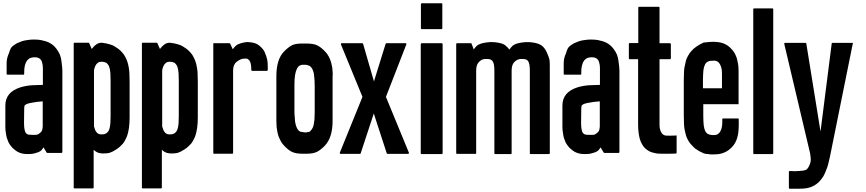

<svg xmlns="http://www.w3.org/2000/svg" viewBox="-20 -942 5296 1174"><path d="M361.3 -511.7Q361.3 -345.7 361.3 -11.7Q361.3 -9.8 359.4 -8.8Q358.4 -6.8 355.5 -6.8Q327.1 -6.8 269.5 -6.8Q268.6 -6.8 266.6 -7.8Q265.6 -8.8 264.6 -9.8Q258.8 -20.5 246.1 -41Q245.1 -40 245.1 -39.1Q245.1 -39.1 244.1 -38.1Q238.3 -28.3 232.4 -22.5Q226.6 -16.6 214.8 -11.7Q195.3 -4.9 181.6 -2Q168.9 0 146.5 0Q130.9 0 117.2 -2.9Q102.5 -5.9 89.8 -12.7Q78.1 -18.6 67.4 -28.3Q55.7 -37.1 47.9 -47.9Q39.1 -58.6 32.2 -71.3Q26.4 -85 21.5 -99.6Q17.6 -115.2 15.6 -131.8Q12.7 -147.5 12.7 -165Q12.7 -209 12.7 -296.9Q12.7 -337.9 36.1 -366.2Q59.6 -393.6 105.5 -408.2Q141.6 -418.9 178.7 -420.9Q216.8 -422.9 242.2 -422.9Q242.2 -450.2 242.2 -505.9Q242.2 -515.6 242.2 -524.4Q241.2 -534.2 241.2 -542Q240.2 -549.8 238.3 -556.6Q236.3 -563.5 234.4 -569.3Q230.5 -574.2 227.5 -579.1Q224.6 -583 218.8 -585.9Q213.9 -588.9 207 -590.8Q200.2 -591.8 190.4 -591.8Q184.6 -591.8 178.7 -590.8Q172.9 -589.8 167 -587.9Q161.1 -585.9 156.2 -582Q151.4 -578.1 146.5 -573.2Q142.6 -567.4 138.7 -560.5Q135.7 -552.7 132.8 -543.9Q130.9 -535.2 128.9 -523.4Q127.9 -511.7 127.9 -498Q127.9 -495.1 127.9 -490.2Q127.9 -487.3 127 -486.3Q125 -485.4 123 -485.4Q90.8 -485.4 26.4 -485.4Q23.4 -485.4 22.5 -486.3Q20.5 -487.3 20.5 -490.2Q20.5 -501 20.5 -523.4Q20.5 -524.4 20.5 -554.7Q20.5 -585 33.2 -613.3Q35.2 -617.2 36.1 -620.1Q37.1 -624 38.1 -627.9Q41 -636.7 44.9 -644.5Q48.8 -652.3 57.6 -660.2Q70.3 -669.9 84 -677.7Q98.6 -684.6 115.2 -690.4Q131.8 -695.3 149.4 -697.3Q167 -700.2 186.5 -700.2Q211.9 -700.2 228.5 -697.3Q244.1 -694.3 260.7 -689.5Q278.3 -683.6 292 -674.8Q305.7 -666 315.4 -655.3Q326.2 -643.6 336.9 -626Q347.7 -608.4 351.6 -590.8Q355.5 -574.2 357.4 -553.7Q360.4 -534.2 361.3 -511.7ZM140.6 -126Q147.5 -119.1 158.2 -118.2Q168.9 -117.2 182.6 -117.2Q184.6 -117.2 186.5 -117.2Q188.5 -117.2 190.4 -117.2Q200.2 -117.2 206.1 -118.2Q212.9 -120.1 217.8 -124Q235.4 -135.7 238.3 -148.4Q241.2 -162.1 241.2 -169.9Q241.2 -220.7 241.2 -322.3Q205.1 -320.3 167 -312.5Q129.9 -305.7 128.9 -291Q128.9 -285.2 127.9 -274.4Q127 -241.2 127 -196.3Q127 -192.4 127 -188.5Q127 -139.6 140.6 -126Z M772.5 -225.6Q772.5 -225.6 772.5 -225.6Q772.5 -224.6 772.5 -224.6Q772.5 -207 771.5 -190.4Q770.5 -173.8 768.6 -160.2Q763.7 -128.9 758.8 -116.2Q754.9 -102.5 747.1 -88.9Q740.2 -74.2 731.4 -63.5Q721.7 -52.7 712.9 -44.9Q703.1 -36.1 692.4 -29.3Q682.6 -22.5 672.9 -17.6Q669.9 -16.6 667 -14.6Q665 -13.7 662.1 -12.7Q658.2 -10.7 653.3 -8.8Q649.4 -6.8 641.6 -5.9Q629.9 -3.9 618.2 -3.9Q606.4 -2.9 595.7 -4.9Q583 -5.9 572.3 -11.7Q562.5 -16.6 552.7 -26.4Q552.7 50.8 552.7 205.1Q552.7 207 550.8 209Q549.8 210 547.9 210Q509.8 210 435.5 210Q433.6 210 431.6 209Q430.7 207 430.7 205.1Q430.7 94.7 430.7 -126Q430.7 -308.6 430.7 -675.8Q430.7 -677.7 431.6 -679.7Q433.6 -680.7 435.5 -680.7Q463.9 -680.7 521.5 -680.7Q523.4 -680.7 524.4 -679.7Q525.4 -679.7 525.4 -677.7Q531.2 -666 541 -642.6Q554.7 -661.1 569.3 -670.9Q584 -680.7 600.6 -680.7Q606.4 -680.7 610.4 -679.7Q614.3 -679.7 619.1 -677.7Q621.1 -677.7 623 -677.7Q625 -676.8 627.9 -676.8Q637.7 -674.8 647.5 -671.9Q658.2 -668.9 668.9 -665Q674.8 -662.1 679.7 -659.2Q685.5 -655.3 691.4 -651.4Q696.3 -648.4 702.1 -644.5Q707 -640.6 712.9 -635.7Q721.7 -627.9 730.5 -617.2Q740.2 -606.4 747.1 -591.8Q754.9 -577.1 758.8 -564.5Q763.7 -551.8 768.6 -521.5Q771.5 -503.9 771.5 -483.4Q772.5 -462.9 772.5 -439.5Q772.5 -438.5 772.5 -436.5Q772.5 -366.2 772.5 -225.6ZM656.2 -451.2Q656.2 -467.8 655.3 -482.4Q655.3 -496.1 653.3 -507.8Q652.3 -518.6 649.4 -527.3Q647.5 -536.1 643.6 -543Q639.6 -548.8 635.7 -552.7Q631.8 -557.6 626 -559.6Q621.1 -561.5 614.3 -563.5Q608.4 -564.5 600.6 -564.5Q595.7 -564.5 591.8 -563.5Q586.9 -563.5 582 -560.5Q579.1 -558.6 574.2 -554.7Q570.3 -550.8 567.4 -546.9Q564.5 -542 561.5 -536.1Q558.6 -529.3 556.6 -521.5Q555.7 -518.6 555.7 -516.6Q555.7 -513.7 554.7 -510.7Q554.7 -398.4 554.7 -172.9Q554.7 -170.9 554.7 -168Q555.7 -165 556.6 -163.1Q558.6 -155.3 561.5 -148.4Q563.5 -142.6 567.4 -137.7Q570.3 -132.8 574.2 -128.9Q578.1 -126 582 -124Q586.9 -121.1 591.8 -121.1Q595.7 -120.1 600.6 -120.1Q608.4 -120.1 614.3 -121.1Q621.1 -122.1 626 -125Q631.8 -127 635.7 -131.8Q640.6 -135.7 643.6 -141.6Q647.5 -147.5 649.4 -156.2Q652.3 -165 653.3 -175.8Q655.3 -186.5 655.3 -201.2Q656.2 -214.8 656.2 -231.4Q656.2 -304.7 656.2 -451.2Z M1189.5 -225.6Q1189.5 -225.6 1189.5 -225.6Q1189.5 -224.6 1189.5 -224.6Q1189.5 -207 1188.5 -190.4Q1187.5 -173.8 1185.5 -160.2Q1180.7 -128.9 1175.8 -116.2Q1171.9 -102.5 1164.1 -88.9Q1157.2 -74.2 1148.4 -63.5Q1138.7 -52.7 1129.9 -44.9Q1120.1 -36.1 1109.4 -29.3Q1099.6 -22.5 1089.8 -17.6Q1086.9 -16.6 1084 -14.6Q1082 -13.7 1079.1 -12.7Q1075.2 -10.7 1070.3 -8.8Q1066.4 -6.8 1058.6 -5.9Q1046.9 -3.9 1035.2 -3.9Q1023.4 -2.9 1012.7 -4.9Q1000 -5.9 989.3 -11.7Q979.5 -16.6 969.7 -26.4Q969.7 50.8 969.7 205.1Q969.7 207 967.8 209Q966.8 210 964.8 210Q926.8 210 852.5 210Q850.6 210 848.6 209Q847.7 207 847.7 205.1Q847.7 94.7 847.7 -126Q847.7 -308.6 847.7 -675.8Q847.7 -677.7 848.6 -679.7Q850.6 -680.7 852.5 -680.7Q880.9 -680.7 938.5 -680.7Q940.4 -680.7 941.4 -679.7Q942.4 -679.7 942.4 -677.7Q948.2 -666 958 -642.6Q971.7 -661.1 986.3 -670.9Q1001 -680.7 1017.6 -680.7Q1023.4 -680.7 1027.3 -679.7Q1031.2 -679.7 1036.1 -677.7Q1038.1 -677.7 1040 -677.7Q1042 -676.8 1044.9 -676.8Q1054.7 -674.8 1064.5 -671.9Q1075.2 -668.9 1085.9 -665Q1091.8 -662.1 1096.7 -659.2Q1102.5 -655.3 1108.4 -651.4Q1113.3 -648.4 1119.1 -644.5Q1124 -640.6 1129.9 -635.7Q1138.7 -627.9 1147.5 -617.2Q1157.2 -606.4 1164.1 -591.8Q1171.9 -577.1 1175.8 -564.5Q1180.7 -551.8 1185.5 -521.5Q1188.5 -503.9 1188.5 -483.4Q1189.5 -462.9 1189.5 -439.5Q1189.5 -438.5 1189.5 -436.5Q1189.5 -366.2 1189.5 -225.6ZM1073.2 -451.2Q1073.2 -467.8 1072.3 -482.4Q1072.3 -496.1 1070.3 -507.8Q1069.3 -518.6 1066.4 -527.3Q1064.5 -536.1 1060.5 -543Q1056.6 -548.8 1052.7 -552.7Q1048.8 -557.6 1043 -559.6Q1038.1 -561.5 1031.2 -563.5Q1025.4 -564.5 1017.6 -564.5Q1012.7 -564.5 1008.8 -563.5Q1003.9 -563.5 999 -560.5Q996.1 -558.6 991.2 -554.7Q987.3 -550.8 984.4 -546.9Q981.4 -542 978.5 -536.1Q975.6 -529.3 973.6 -521.5Q972.7 -518.6 972.7 -516.6Q972.7 -513.7 971.7 -510.7Q971.7 -398.4 971.7 -172.9Q971.7 -170.9 971.7 -168Q972.7 -165 973.6 -163.1Q975.6 -155.3 978.5 -148.4Q980.5 -142.6 984.4 -137.7Q987.3 -132.8 991.2 -128.9Q995.1 -126 999 -124Q1003.9 -121.1 1008.8 -121.1Q1012.7 -120.1 1017.6 -120.1Q1025.4 -120.1 1031.2 -121.1Q1038.1 -122.1 1043 -125Q1048.8 -127 1052.7 -131.8Q1057.6 -135.7 1060.5 -141.6Q1064.5 -147.5 1066.4 -156.2Q1069.3 -165 1070.3 -175.8Q1072.3 -186.5 1072.3 -201.2Q1073.2 -214.8 1073.2 -231.4Q1073.2 -304.7 1073.2 -451.2Z M1617.2 -513.7Q1617.2 -511.7 1615.2 -510.7Q1614.3 -508.8 1611.3 -508.8Q1582 -508.8 1521.5 -508.8Q1519.5 -508.8 1518.6 -510.7Q1516.6 -511.7 1516.6 -513.7Q1516.6 -535.2 1513.7 -549.8Q1510.7 -564.5 1504.9 -572.3Q1499 -579.1 1493.2 -582Q1487.3 -585 1466.8 -583Q1449.2 -581.1 1427.7 -564.5Q1405.3 -547.9 1405.3 -511.7Q1405.3 -343.8 1405.3 -6.8Q1405.3 -4.9 1404.3 -2.9Q1403.3 -2 1400.4 -2Q1363.3 -2 1289.1 -2Q1286.1 -2 1285.2 -2.9Q1284.2 -4.9 1284.2 -6.8Q1284.2 -90.8 1284.2 -257.8Q1284.2 -396.5 1284.2 -673.8Q1284.2 -675.8 1285.2 -677.7Q1286.1 -679.7 1289.1 -677.7Q1320.3 -677.7 1382.8 -677.7Q1383.8 -677.7 1385.7 -676.8Q1386.7 -676.8 1387.7 -674.8Q1392.6 -664.1 1403.3 -640.6Q1410.2 -651.4 1421.9 -662.1Q1432.6 -671.9 1453.1 -677.7Q1473.6 -683.6 1488.3 -684.6Q1491.2 -684.6 1495.1 -684.6Q1507.8 -684.6 1523.4 -681.6Q1548.8 -677.7 1570.3 -659.2Q1590.8 -640.6 1598.6 -623Q1610.4 -595.7 1614.3 -575.2Q1617.2 -560.5 1617.2 -535.2Q1617.2 -525.4 1617.2 -513.7Z M2013.7 -474.6Q2013.7 -384.8 2013.7 -203.1Q2013.7 -152.3 2002 -114.3Q1990.2 -77.1 1966.8 -51.8Q1942.4 -26.4 1919.9 -14.6Q1896.5 -2 1853.5 -2Q1852.5 -2 1850.6 -2Q1847.7 -2 1846.7 -2Q1845.7 -2 1843.8 -2Q1839.8 -2 1835.9 -2Q1833 -2 1830.1 -2Q1788.1 -2 1764.6 -13.7Q1741.2 -25.4 1716.8 -51.8Q1700.2 -69.3 1689.5 -93.8Q1677.7 -118.2 1673.8 -150.4Q1670.9 -163.1 1670.9 -176.8Q1669.9 -189.5 1669.9 -204.1Q1669.9 -294.9 1669.9 -476.6Q1669.9 -527.3 1681.6 -565.4Q1693.4 -603.5 1716.8 -627Q1741.2 -652.3 1764.6 -665Q1787.1 -675.8 1826.2 -675.8Q1829.1 -675.8 1832 -675.8Q1833 -675.8 1835 -675.8Q1836.9 -675.8 1838.9 -675.8Q1839.8 -675.8 1841.8 -675.8Q1845.7 -675.8 1848.6 -675.8Q1852.5 -675.8 1855.5 -675.8Q1897.5 -675.8 1920.9 -664.1Q1944.3 -652.3 1968.8 -626Q1985.4 -608.4 1996.1 -584Q2006.8 -559.6 2011.7 -528.3Q2012.7 -515.6 2013.7 -502Q2014.6 -497.1 2014.6 -491.2Q2014.6 -483.4 2013.7 -474.6ZM1904.3 -416Q1904.3 -435.5 1903.3 -451.2Q1902.3 -467.8 1900.4 -480.5Q1899.4 -493.2 1896.5 -502.9Q1893.6 -512.7 1889.6 -520.5Q1885.7 -527.3 1880.9 -532.2Q1876 -538.1 1871.1 -540Q1859.4 -544.9 1850.6 -545.9Q1841.8 -545.9 1835 -545.9Q1832 -545.9 1830.1 -545.9Q1828.1 -545.9 1826.2 -545.9Q1823.2 -544.9 1820.3 -543.9Q1817.4 -543.9 1814.5 -542Q1808.6 -539.1 1803.7 -534.2Q1799.8 -528.3 1795.9 -522.5Q1792 -514.6 1789.1 -504.9Q1786.1 -495.1 1784.2 -483.4Q1782.2 -470.7 1781.2 -455.1Q1780.3 -438.5 1780.3 -419.9Q1780.3 -367.2 1780.3 -261.7Q1780.3 -243.2 1782.2 -226.6Q1783.2 -210.9 1784.2 -198.2Q1786.1 -185.5 1789.1 -175.8Q1792 -166 1795.9 -158.2Q1799.8 -151.4 1803.7 -146.5Q1808.6 -140.6 1814.5 -137.7Q1818.4 -135.7 1828.1 -134.8Q1838.9 -132.8 1847.7 -131.8Q1848.6 -131.8 1850.6 -132.8Q1852.5 -132.8 1854.5 -132.8Q1858.4 -133.8 1863.3 -134.8Q1869.1 -135.7 1871.1 -135.7Q1877 -138.7 1880.9 -144.5Q1885.7 -149.4 1889.6 -156.2Q1893.6 -163.1 1896.5 -172.9Q1899.4 -182.6 1900.4 -195.3Q1903.3 -207 1903.3 -223.6Q1904.3 -239.3 1904.3 -257.8Q1904.3 -310.5 1904.3 -416Z M2478.5 -2.9Q2478.5 -2 2477.5 -2Q2476.6 -1 2474.6 -1Q2433.6 -1 2349.6 -1Q2348.6 -1 2346.7 -2Q2345.7 -3.9 2344.7 -4.9Q2318.4 -85.9 2265.6 -248Q2239.3 -167 2185.5 -4.9Q2185.5 -2.9 2183.6 -2Q2182.6 -1 2180.7 -1Q2141.6 -1 2062.5 -1Q2062.5 -1 2060.5 -2Q2059.6 -2 2058.6 -2.9Q2058.6 -4.9 2057.6 -5.9Q2057.6 -5.9 2057.6 -6.8Q2057.6 -6.8 2057.6 -7.8Q2103.5 -122.1 2196.3 -349.6Q2152.3 -457 2064.5 -670.9Q2064.5 -671.9 2065.4 -673.8Q2065.4 -674.8 2065.4 -675.8Q2066.4 -676.8 2067.4 -677.7Q2068.4 -677.7 2070.3 -677.7Q2111.3 -677.7 2195.3 -677.7Q2197.3 -677.7 2198.2 -676.8Q2200.2 -675.8 2200.2 -673.8Q2222.7 -597.7 2266.6 -444.3Q2291 -520.5 2337.9 -673.8Q2338.9 -675.8 2339.8 -676.8Q2341.8 -677.7 2342.8 -677.7Q2381.8 -677.7 2460 -677.7Q2460.9 -677.7 2462.9 -677.7Q2463.9 -676.8 2463.9 -675.8Q2464.8 -674.8 2464.8 -673.8Q2465.8 -672.9 2464.8 -670.9Q2422.9 -563.5 2339.8 -349.6Q2386.7 -236.3 2480.5 -7.8Q2480.5 -6.8 2480.5 -4.9Q2479.5 -3.9 2478.5 -2.9Z M2553.7 -768.6Q2553.7 -818.4 2553.7 -917Q2553.7 -918.9 2555.7 -920.9Q2557.6 -921.9 2560.5 -921.9Q2600.6 -921.9 2679.7 -921.9Q2682.6 -921.9 2683.6 -920.9Q2684.6 -919.9 2684.6 -918Q2684.6 -918 2684.6 -917Q2684.6 -867.2 2684.6 -768.6Q2684.6 -766.6 2682.6 -765.6Q2681.6 -763.7 2678.7 -763.7Q2638.7 -763.7 2559.6 -763.7Q2556.6 -763.7 2555.7 -765.6Q2553.7 -766.6 2553.7 -768.6ZM2686.5 -671.9Q2686.5 -587.9 2686.5 -420.9Q2686.5 -282.2 2686.5 -4.9Q2686.5 -2.9 2684.6 -1Q2683.6 0 2680.7 0Q2640.6 0 2558.6 0Q2555.7 0 2554.7 -1Q2552.7 -2.9 2552.7 -4.9Q2552.7 -88.9 2552.7 -255.9Q2552.7 -394.5 2552.7 -671.9Q2552.7 -673.8 2554.7 -675.8Q2555.7 -677.7 2558.6 -677.7Q2599.6 -677.7 2680.7 -677.7Q2683.6 -677.7 2684.6 -675.8Q2686.5 -673.8 2686.5 -671.9Z M3341.8 -516.6Q3341.8 -346.7 3341.8 -4.9Q3341.8 -2.9 3339.8 -1Q3338.9 0 3336.9 0Q3299.8 0 3224.6 0Q3222.7 0 3220.7 -1Q3219.7 -2.9 3219.7 -4.9Q3219.7 -173.8 3219.7 -511.7Q3219.7 -533.2 3216.8 -547.9Q3213.9 -562.5 3208 -570.3Q3202.1 -577.1 3190.4 -580.1Q3178.7 -582 3160.2 -581.1Q3140.6 -579.1 3124 -561.5Q3108.4 -544.9 3108.4 -509.8Q3108.4 -341.8 3108.4 -4.9Q3108.4 -2.9 3107.4 -1Q3105.5 0 3103.5 0Q3071.3 0 3007.8 0Q3005.9 0 3003.9 -1Q3002.9 -2.9 3002.9 -4.9Q3002.9 -173.8 3002.9 -511.7Q3002.9 -533.2 3000 -547.9Q2997.1 -562.5 2990.2 -570.3Q2984.4 -577.1 2972.7 -580.1Q2961.9 -582 2942.4 -581.1Q2922.9 -579.1 2907.2 -561.5Q2891.6 -544.9 2891.6 -509.8Q2891.6 -341.8 2891.6 -5.9Q2891.6 -3.9 2890.6 -2Q2888.7 -1 2886.7 -1Q2849.6 -1 2774.4 -1Q2772.5 -1 2771.5 -2Q2769.5 -3.9 2769.5 -5.9Q2769.5 -89.8 2769.5 -255.9Q2769.5 -395.5 2769.5 -672.9Q2769.5 -674.8 2771.5 -676.8Q2772.5 -677.7 2774.4 -677.7Q2802.7 -677.7 2858.4 -677.7Q2860.4 -677.7 2861.3 -677.7Q2863.3 -676.8 2863.3 -674.8Q2868.2 -663.1 2877 -639.6Q2883.8 -650.4 2894.5 -661.1Q2905.3 -670.9 2925.8 -676.8Q2947.3 -682.6 2975.6 -684.6Q2982.4 -684.6 2987.3 -684.6Q3009.8 -684.6 3027.3 -680.7Q3056.6 -675.8 3070.3 -664.1Q3085 -652.3 3094.7 -638.7Q3101.6 -649.4 3112.3 -660.2Q3124 -670.9 3144.5 -676.8Q3166 -682.6 3195.3 -684.6Q3223.6 -685.5 3247.1 -680.7Q3283.2 -673.8 3299.8 -657.2Q3316.4 -639.6 3323.2 -622.1Q3335.9 -594.7 3339.8 -577.1Q3341.8 -564.5 3341.8 -539.1Q3341.8 -529.3 3341.8 -516.6Z M3767.6 -511.7Q3767.6 -345.7 3767.6 -11.7Q3767.6 -9.8 3765.6 -8.8Q3764.6 -6.8 3761.7 -6.8Q3733.4 -6.8 3675.8 -6.8Q3674.8 -6.8 3672.9 -7.8Q3671.9 -8.8 3670.9 -9.8Q3665 -20.5 3652.3 -41Q3651.4 -40 3651.4 -39.1Q3651.4 -39.1 3650.4 -38.1Q3644.5 -28.3 3638.7 -22.5Q3632.8 -16.6 3621.1 -11.7Q3601.6 -4.9 3587.9 -2Q3575.2 0 3552.7 0Q3537.1 0 3523.4 -2.9Q3508.8 -5.9 3496.1 -12.7Q3484.4 -18.6 3473.6 -28.3Q3461.9 -37.1 3454.1 -47.9Q3445.3 -58.6 3438.5 -71.3Q3432.6 -85 3427.7 -99.6Q3423.8 -115.2 3421.9 -131.8Q3418.9 -147.5 3418.9 -165Q3418.9 -209 3418.9 -296.9Q3418.9 -337.9 3442.4 -366.2Q3465.8 -393.6 3511.7 -408.2Q3547.9 -418.9 3585 -420.9Q3623 -422.9 3648.4 -422.9Q3648.4 -450.2 3648.4 -505.9Q3648.4 -515.6 3648.4 -524.4Q3647.5 -534.2 3647.5 -542Q3646.5 -549.8 3644.5 -556.6Q3642.6 -563.5 3640.6 -569.3Q3636.7 -574.2 3633.8 -579.1Q3630.9 -583 3625 -585.9Q3620.1 -588.9 3613.3 -590.8Q3606.4 -591.8 3596.7 -591.8Q3590.8 -591.8 3585 -590.8Q3579.1 -589.8 3573.2 -587.9Q3567.4 -585.9 3562.5 -582Q3557.6 -578.1 3552.7 -573.2Q3548.8 -567.4 3544.9 -560.5Q3542 -552.7 3539.1 -543.9Q3537.1 -535.2 3535.2 -523.4Q3534.2 -511.7 3534.2 -498Q3534.2 -495.1 3534.2 -490.2Q3534.2 -487.3 3533.2 -486.3Q3531.2 -485.4 3529.3 -485.4Q3497.1 -485.4 3432.6 -485.4Q3429.7 -485.4 3428.7 -486.3Q3426.8 -487.3 3426.8 -490.2Q3426.8 -501 3426.8 -523.4Q3426.8 -524.4 3426.8 -554.7Q3426.8 -585 3439.5 -613.3Q3441.4 -617.2 3442.4 -620.1Q3443.4 -624 3444.3 -627.9Q3447.3 -636.7 3451.2 -644.5Q3455.1 -652.3 3463.9 -660.2Q3476.6 -669.9 3490.2 -677.7Q3504.9 -684.6 3521.5 -690.4Q3538.1 -695.3 3555.7 -697.3Q3573.2 -700.2 3592.8 -700.2Q3618.2 -700.2 3634.8 -697.3Q3650.4 -694.3 3667 -689.5Q3684.6 -683.6 3698.2 -674.8Q3711.9 -666 3721.7 -655.3Q3732.4 -643.6 3743.2 -626Q3753.9 -608.4 3757.8 -590.8Q3761.7 -574.2 3763.7 -553.7Q3766.6 -534.2 3767.6 -511.7ZM3546.9 -126Q3553.7 -119.1 3564.5 -118.2Q3575.2 -117.2 3588.9 -117.2Q3590.8 -117.2 3592.8 -117.2Q3594.7 -117.2 3596.7 -117.2Q3606.4 -117.2 3612.3 -118.2Q3619.1 -120.1 3624 -124Q3641.6 -135.7 3644.5 -148.4Q3647.5 -162.1 3647.5 -169.9Q3647.5 -220.7 3647.5 -322.3Q3611.3 -320.3 3573.2 -312.5Q3536.1 -305.7 3535.2 -291Q3535.2 -285.2 3534.2 -274.4Q3533.2 -241.2 3533.2 -196.3Q3533.2 -192.4 3533.2 -188.5Q3533.2 -139.6 3546.9 -126Z M4117.2 -108.4Q4117.2 -75.2 4117.2 -7.8Q4117.2 -4.9 4115.2 -3.9Q4114.3 -2.9 4111.3 -2.9Q4111.3 -2.9 4073.2 -2Q4035.2 -2 4031.2 -2Q4015.6 -2 4001 -2.9Q3986.3 -4.9 3972.7 -8.8Q3959 -11.7 3947.3 -18.6Q3935.5 -25.4 3924.8 -35.2Q3914.1 -44.9 3906.2 -59.6Q3898.4 -73.2 3892.6 -90.8Q3887.7 -107.4 3884.8 -129.9Q3881.8 -152.3 3881.8 -180.7Q3881.8 -313.5 3881.8 -580.1Q3864.3 -580.1 3830.1 -580.1Q3827.1 -580.1 3826.2 -582Q3825.2 -583 3825.2 -586.9Q3825.2 -615.2 3825.2 -673.8Q3825.2 -675.8 3826.2 -676.8Q3827.1 -678.7 3830.1 -678.7Q3847.7 -678.7 3882.8 -678.7Q3882.8 -751 3882.8 -895.5Q3882.8 -897.5 3883.8 -899.4Q3885.7 -900.4 3887.7 -900.4Q3927.7 -900.4 4007.8 -900.4Q4009.8 -900.4 4011.7 -899.4Q4012.7 -897.5 4012.7 -895.5Q4012.7 -823.2 4012.7 -677.7Q4034.2 -677.7 4077.1 -677.7Q4079.1 -677.7 4080.1 -675.8Q4082 -674.8 4082 -672.9Q4082 -643.6 4082 -585.9Q4082 -583 4080.1 -582Q4079.1 -580.1 4077.1 -580.1Q4055.7 -580.1 4012.7 -580.1Q4012.7 -447.3 4012.7 -180.7Q4012.7 -169.9 4013.7 -161.1Q4015.6 -152.3 4017.6 -145.5Q4019.5 -138.7 4023.4 -132.8Q4026.4 -127 4029.3 -123Q4033.2 -120.1 4037.1 -118.2Q4042 -116.2 4046.9 -113.3Q4050.8 -112.3 4071.3 -112.3Q4091.8 -112.3 4113.3 -113.3Q4115.2 -114.3 4116.2 -113.3Q4117.2 -113.3 4118.2 -112.3Q4118.2 -111.3 4118.2 -111.3Q4118.2 -110.4 4117.2 -108.4Z M4491.2 -304.7Q4420.9 -304.7 4280.3 -304.7Q4280.3 -280.3 4280.3 -231.4Q4280.3 -213.9 4281.2 -199.2Q4282.2 -185.5 4283.2 -173.8Q4285.2 -163.1 4287.1 -154.3Q4290 -145.5 4293 -138.7Q4296.9 -132.8 4300.8 -128.9Q4304.7 -124 4310.5 -122.1Q4314.5 -120.1 4318.4 -119.1Q4322.3 -118.2 4326.2 -117.2Q4329.1 -116.2 4336.9 -116.2Q4345.7 -116.2 4348.6 -116.2Q4352.5 -116.2 4357.4 -117.2Q4362.3 -118.2 4366.2 -120.1Q4370.1 -122.1 4374 -126Q4377.9 -129.9 4381.8 -133.8Q4384.8 -138.7 4387.7 -145.5Q4390.6 -151.4 4392.6 -159.2Q4394.5 -167 4395.5 -175.8Q4396.5 -185.5 4396.5 -196.3Q4396.5 -202.1 4396.5 -212.9Q4396.5 -215.8 4397.5 -216.8Q4399.4 -217.8 4401.4 -217.8Q4431.6 -217.8 4492.2 -217.8Q4495.1 -217.8 4496.1 -216.8Q4497.1 -215.8 4497.1 -212.9Q4497.1 -201.2 4497.1 -175.8Q4497.1 -130.9 4487.3 -97.7Q4476.6 -63.5 4455.1 -42Q4432.6 -18.6 4407.2 -8.8Q4382.8 2 4346.7 2Q4343.8 2 4335 2Q4326.2 2 4323.2 2Q4316.4 1 4309.6 0Q4302.7 0 4296.9 -1Q4289.1 -2 4284.2 -3.9Q4280.3 -5.9 4275.4 -7.8Q4273.4 -9.8 4270.5 -10.7Q4268.6 -11.7 4265.6 -12.7Q4259.8 -15.6 4253.9 -18.6Q4248 -22.5 4242.2 -26.4Q4237.3 -29.3 4231.4 -33.2Q4226.6 -37.1 4221.7 -42Q4212.9 -50.8 4203.1 -61.5Q4194.3 -72.3 4186.5 -85.9Q4178.7 -100.6 4174.8 -113.3Q4170.9 -126 4165 -156.2Q4162.1 -173.8 4162.1 -194.3Q4161.1 -214.8 4161.1 -238.3Q4161.1 -239.3 4161.1 -241.2Q4161.1 -242.2 4161.1 -242.2Q4161.1 -242.2 4161.1 -242.2Q4161.1 -266.6 4161.1 -316.4Q4161.1 -357.4 4161.1 -440.4Q4161.1 -440.4 4161.1 -441.4Q4161.1 -441.4 4161.1 -441.4Q4161.1 -443.4 4161.1 -447.3Q4161.1 -470.7 4162.1 -490.2Q4162.1 -510.7 4165 -529.3Q4170.9 -559.6 4174.8 -573.2Q4178.7 -585.9 4186.5 -599.6Q4194.3 -614.3 4203.1 -625Q4212.9 -635.7 4221.7 -644.5Q4231.4 -652.3 4241.2 -659.2Q4251 -666 4260.7 -670.9Q4263.7 -672.9 4265.6 -673.8Q4268.6 -675.8 4270.5 -675.8Q4275.4 -678.7 4279.3 -680.7Q4284.2 -682.6 4291 -682.6Q4301.8 -684.6 4319.3 -685.5Q4335.9 -686.5 4345.7 -686.5Q4349.6 -685.5 4352.5 -685.5Q4356.4 -685.5 4360.4 -685.5Q4395.5 -682.6 4416 -670.9Q4437.5 -660.2 4454.1 -640.6Q4468.8 -626 4478.5 -603.5Q4488.3 -582 4492.2 -553.7Q4495.1 -542 4495.1 -530.3Q4496.1 -518.6 4496.1 -505.9Q4496.1 -440.4 4496.1 -309.6Q4496.1 -306.6 4495.1 -305.7Q4494.1 -303.7 4491.2 -303.7Q4491.2 -304.7 4491.2 -304.7ZM4394.5 -402.3Q4394.5 -431.6 4394.5 -492.2Q4394.5 -502.9 4393.6 -511.7Q4392.6 -520.5 4390.6 -528.3Q4387.7 -535.2 4385.7 -542Q4382.8 -548.8 4379.9 -552.7Q4376 -558.6 4373 -561.5Q4369.1 -564.5 4364.3 -567.4Q4360.4 -569.3 4355.5 -570.3Q4350.6 -571.3 4346.7 -571.3Q4342.8 -571.3 4335 -570.3Q4326.2 -570.3 4324.2 -570.3Q4320.3 -569.3 4316.4 -568.4Q4312.5 -566.4 4308.6 -565.4Q4302.7 -562.5 4298.8 -558.6Q4293.9 -553.7 4291 -547.9Q4288.1 -542 4285.2 -533.2Q4283.2 -524.4 4281.2 -513.7Q4280.3 -502.9 4279.3 -488.3Q4278.3 -474.6 4278.3 -458Q4278.3 -439.5 4278.3 -402.3Q4317.4 -402.3 4394.5 -402.3Z M4708 -885.7Q4708 -592.8 4708 -4.9Q4708 -2.9 4706.1 -1Q4705.1 0 4703.1 0Q4665 0 4590.8 0Q4588.9 0 4586.9 -1Q4585.9 -2.9 4585.9 -4.9Q4585.9 -115.2 4585.9 -335.9Q4585.9 -519.5 4585.9 -885.7Q4585.9 -888.7 4586.9 -889.6Q4588.9 -890.6 4590.8 -890.6Q4627.9 -890.6 4703.1 -890.6Q4705.1 -890.6 4707 -889.6Q4708 -888.7 4708 -886.7Q4708 -886.7 4708 -885.7Z M5194.3 -674.8Q5147.5 -444.3 5054.7 16.6Q5049.8 41 5043.9 62.5Q5038.1 84 5030.3 101.6Q5023.4 120.1 5014.6 135.7Q5004.9 151.4 4994.1 163.1Q4984.4 174.8 4970.7 184.6Q4957 194.3 4942.4 200.2Q4927.7 206.1 4910.2 209Q4891.6 211.9 4872.1 211.9Q4851.6 211.9 4808.6 211.9Q4806.6 211.9 4804.7 210.9Q4803.7 209 4803.7 207Q4803.7 174.8 4803.7 109.4Q4803.7 107.4 4803.7 106.4Q4804.7 105.5 4805.7 105.5Q4806.6 104.5 4806.6 104.5Q4807.6 103.5 4809.6 103.5Q4809.6 103.5 4829.1 104.5Q4848.6 105.5 4859.4 103.5Q4864.3 103.5 4868.2 103.5Q4872.1 102.5 4875 102.5Q4894.5 102.5 4908.2 96.7Q4921.9 89.8 4933.6 57.6Q4937.5 45.9 4937.5 34.2Q4937.5 22.5 4933.6 -3.9Q4880.9 -227.5 4775.4 -673.8Q4775.4 -674.8 4775.4 -675.8Q4775.4 -677.7 4776.4 -677.7Q4777.3 -678.7 4778.3 -679.7Q4779.3 -679.7 4780.3 -679.7Q4822.3 -679.7 4905.3 -679.7Q4907.2 -679.7 4908.2 -678.7Q4910.2 -677.7 4910.2 -675.8Q4939.5 -497.1 4997.1 -137.7Q5020.5 -317.4 5065.4 -674.8Q5065.4 -677.7 5066.4 -678.7Q5068.4 -679.7 5070.3 -679.7Q5110.4 -679.7 5191.4 -679.7Q5192.4 -679.7 5193.4 -679.7Q5194.3 -678.7 5195.3 -677.7Q5196.3 -677.7 5196.3 -675.8Q5196.3 -674.8 5194.3 -674.8Z"/></svg>

Font: Typeface
Style: Regular
Weight: 400
Version: Version 1.0